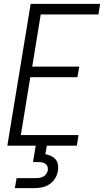

<svg xmlns="http://www.w3.org/2000/svg" viewBox="-20 -755 540 995"><path d="M18 0 139 -735H499L490 -680H191L147 -410H391L381 -355H137L88 -55H387L378 0ZM57 220 66 168H166Q176 168 185.5 166.5Q195 165 204.5 160Q214 155 220 146Q226 137 228 127Q229 117 226 108Q223 99 215.5 94Q208 89 199 87Q190 85 180 85H151L165 0H223L215 44Q231 47 245 53.5Q259 60 268.5 71.5Q278 83 280.5 99Q283 115 280 131Q277 151 265.5 169.5Q254 188 236 200Q218 212 197.5 216Q177 220 157 220Z"/></svg>

Font: Iosevka Light Oblique
Style: Regular
Weight: 300
Italic angle: -9°
Monospace: yes
Designer: Belleve Invis
Foundry: Belleve Invis
Version: Version 32.5.0; ttfautohint (v1.8.4)